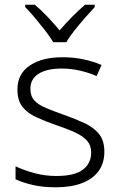

<svg xmlns="http://www.w3.org/2000/svg" viewBox="-20 -785 509 815"><path d="M423 -141Q423 -93 399 -59.5Q375 -26 329 -8Q283 10 217 10Q161 10 118.5 0Q76 -10 46 -24V-79Q82 -62 126.5 -50Q171 -38 218 -38Q297 -38 332 -65Q367 -92 367 -137Q367 -167 350.5 -186.5Q334 -206 301.5 -221.5Q269 -237 221 -253Q172 -270 134 -287.5Q96 -305 75 -332Q54 -359 54 -406Q54 -471 106 -506.5Q158 -542 245 -542Q293 -542 335 -533Q377 -524 411 -509L390 -462Q359 -476 320.5 -485Q282 -494 242 -494Q179 -494 144 -472Q109 -450 109 -408Q109 -377 126 -358.5Q143 -340 175.5 -326.5Q208 -313 253 -297Q301 -280 339.5 -262Q378 -244 400.5 -216Q423 -188 423 -141ZM206 -606Q193 -628 172 -655Q151 -682 128.5 -709Q106 -736 87 -755V-765H128Q155 -742 182.5 -713Q210 -684 233 -656Q257 -684 285.5 -713Q314 -742 341 -765H382V-755Q364 -736 340.5 -709Q317 -682 295.5 -655Q274 -628 262 -606Z"/></svg>

Font: Noto Sans Thai Light
Style: Regular
Weight: 300
Designer: Monotype Design Team
Foundry: Monotype Imaging Inc.
Version: Version 2.001